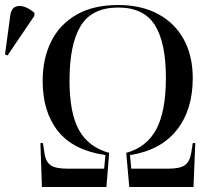

<svg xmlns="http://www.w3.org/2000/svg" viewBox="-28 -745 835 765"><path d="M139 0 133 -175H143L149 -136Q154 -100 174 -86.5Q194 -73 240 -73H387L392 -127Q264 -146 203 -222.5Q142 -299 142 -423Q142 -512 176 -580Q210 -648 277 -686.5Q344 -725 443 -725Q535 -725 602 -689Q669 -653 704.5 -587.5Q740 -522 740 -434Q740 -307 676 -226.5Q612 -146 490 -127L495 -73H643Q688 -73 708 -86.5Q728 -100 734 -136L740 -175H750L743 0H487L475 -136Q556 -158 594.5 -229.5Q633 -301 633 -435Q633 -575 589 -645Q545 -715 443 -715Q339 -715 294 -642.5Q249 -570 249 -424Q249 -293 287.5 -225.5Q326 -158 407 -136L396 0ZM2 -524 -8 -528 13 -684Q17 -710 32.5 -717.5Q48 -725 69 -718Q90 -711 109 -694V-682Z"/></svg>

Font: Noto Serif Display SemiCondensed
Style: Regular
Weight: 400
Width: 4
Designer: Monotype Design Team
Foundry: Monotype Imaging Inc.
Version: Version 2.009